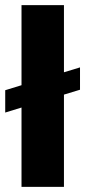

<svg xmlns="http://www.w3.org/2000/svg" viewBox="-31 -727 331 747"><path d="M280.3 -377.9 217.8 -358.9V0H52.7V-308.6L-10.7 -289.1V-376L52.7 -395.5V-707H217.8V-445.8L280.3 -464.8Z"/></svg>

Font: Pretendard Std ExtraBold
Style: Regular
Weight: 800
Designer: Base glyphs from Inter by Rasmus Andersson; Hangeul glyphs from Noto Sans CJK(Source Han Sans) by Jang Soo-young and Kan
Foundry: Kil Hyung-jin
Version: Version 1.309